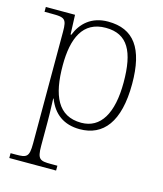

<svg xmlns="http://www.w3.org/2000/svg" viewBox="-116 -632 815 959"><g transform="rotate(15 291.0 -153.0)"><path d="M23 240H265V215H231C175 215 161 210 161 140V18C161 -45 158 -83 158 -104H160C188 -31 242 10 325 10C446 10 520 -79 520 -276C520 -460 457 -546 324 -546C238 -546 187 -497 163 -435H159L155 -536H4V-511H41C108 -511 119 -506 119 -439V139C119 210 106 215 49 215H23ZM324 -23C203 -23 161 -121 161 -277C161 -416 202 -513 321 -513C435 -513 477 -431 477 -272C477 -112 424 -23 324 -23Z"/></g></svg>

Font: Noto Serif Sinhala ExtraLight
Style: Regular
Weight: 200
Designer: Jelle Bosma - Monotype Design Team
Foundry: Monotype Imaging Inc.
Version: Version 2.007